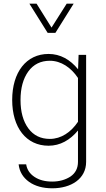

<svg xmlns="http://www.w3.org/2000/svg" viewBox="-20 -789 575 1046"><path d="M239.7 -609.9H281.7L381.3 -769H343.3L260.7 -638.7L179.2 -769H140.1ZM46.4 -244.6C46.4 -94.2 122.6 4.9 244.6 4.9C307.6 4.9 361.8 -25.9 404.8 -78.1V92.8C404.8 127.4 391.1 154.3 363.8 172.9C335.9 190.9 302.7 200.2 264.2 200.2C225.6 200.2 193.8 191.9 168 174.8C142.1 157.7 127 134.8 122.6 106.4H81.5C85.9 146 105 177.7 138.2 201.7C171.4 225.1 213.9 236.8 265.1 236.8C367.2 236.8 449.2 185.5 449.2 92.8V-490.2H408.2L405.3 -411.6C362.3 -464.4 308.6 -495.1 244.6 -495.1C123 -495.1 46.4 -395.5 46.4 -244.6ZM91.8 -244.1C91.8 -309.1 106 -360.8 134.3 -399.9C162.6 -438.5 201.7 -458 251.5 -458C312.5 -458 367.2 -420.9 404.8 -364.3V-125.5C367.2 -69.3 313.5 -32.2 251.5 -32.2C201.7 -32.2 162.6 -51.3 134.3 -89.8C106 -128.4 91.8 -179.7 91.8 -244.1Z"/></svg>

Font: Estedad ExtraLight
Style: Regular
Weight: 200
Designer: Amin Abedi
Version: Version 7.3